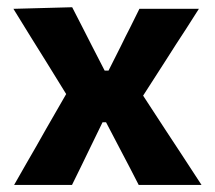

<svg xmlns="http://www.w3.org/2000/svg" viewBox="-20 -524 608 544"><path d="M20 0Q39.5 -34.5 54.5 -60.5Q69.5 -86 82.5 -109Q95.5 -132 110.5 -158.5L167.5 -257.5L111 -349Q87.5 -386.5 67.2 -419.2Q47 -452 18 -499L184.5 -503.5Q200 -473.5 213 -448Q226 -422 240.5 -394L276.5 -324H287.5L322.5 -393.5Q336 -421.5 348.5 -445.5Q360.5 -469.5 375 -499H543.5Q522.5 -466 507.5 -442.5Q492 -419 478.5 -398Q465 -377 448.5 -351L385.5 -253L448.5 -156.5Q472.5 -119.5 495.5 -85Q518.5 -50.5 551 0H373Q358.5 -27.5 347 -50.5Q335 -73 320.5 -101L280.5 -177.5H270.5L235 -104.5Q221 -75.5 209.8 -52.5Q198.5 -29.5 184 0Z"/></svg>

Font: Heraclito
Style: Bold
Weight: 700
Designer: Kostas Bartsokas (font) & Cristiano Sobral (main changes)
Foundry: Kostas Bartsokas (font) & Cristiano Sobral (main changes)
Version: Version 1.00;July 8, 2020;FontCreator 13.0.0.2655 64-bit